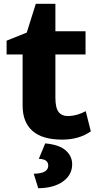

<svg xmlns="http://www.w3.org/2000/svg" viewBox="-20 -734 524 1019"><path d="M462 -37Q400 7 310 7Q204 7 152 -39.5Q100 -86 100 -173V-445H15V-518L122 -561L170 -714H274V-568H434V-445H274V-215Q274 -161 291.5 -139Q309 -117 345 -118Q391 -120 435 -144ZM220 27Q295 34 329 64.5Q363 95 363 138Q363 194 314.5 229Q266 264 183 265L159 188Q236 187 236 145Q236 110 186 109Z"/></svg>

Font: Martel Sans Heavy
Style: Regular
Weight: 900
Designer: Dan Reynolds and Mathieu Réguer
Foundry: Dan Reynolds and Mathieu Réguer
Version: Version 1.001;PS 001.001;hotconv 1.0.70;makeotf.lib2.5.58329